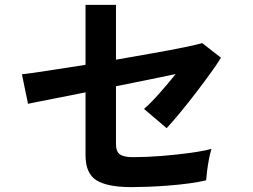

<svg xmlns="http://www.w3.org/2000/svg" viewBox="-20 -777 1040 788"><path d="M520 -9Q421 -9 376 -37Q331 -65 331 -140V-398Q271 -386 220.5 -376Q170 -366 136.5 -359.5Q103 -353 95 -351L70 -472Q106 -476 176.5 -487Q247 -498 331 -511V-757H456V-532Q536 -546 609.5 -559Q683 -572 736.5 -583Q790 -594 810 -600L887 -540Q871 -514 843.5 -476Q816 -438 783.5 -395.5Q751 -353 719.5 -315Q688 -277 664 -251L571 -330Q597 -352 632.5 -392Q668 -432 701 -473Q654 -463 589.5 -450Q525 -437 456 -423V-185Q456 -155 472 -143.5Q488 -132 525 -132Q582 -132 644 -137Q706 -142 760.5 -149.5Q815 -157 848 -166Q843 -151 838 -125.5Q833 -100 830 -75.5Q827 -51 826 -37Q798 -30 757.5 -24.5Q717 -19 672.5 -15.5Q628 -12 588 -10.5Q548 -9 520 -9Z"/></svg>

Font: Zen Kaku Gothic New
Style: Bold
Weight: 700
Designer: Yoshimichi Ohira
Foundry: Positype
Version: Version 1.002